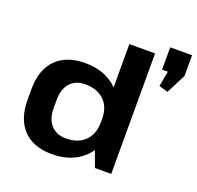

<svg xmlns="http://www.w3.org/2000/svg" viewBox="-139 -951 1134 1108"><g transform="rotate(20 428.0 -396.5)"><path d="M290 10Q176 10 114 -54.5Q52 -119 52 -237V-303Q52 -421 115 -485.5Q178 -550 294 -550Q374 -550 434 -518.5Q494 -487 527.5 -429Q561 -371 561 -292V-251Q561 -172 527 -113.5Q493 -55 432.5 -22.5Q372 10 290 10ZM335 -103Q410 -103 452 -145Q494 -187 494 -260V-281Q494 -353 451.5 -394Q409 -435 335 -435Q277 -435 243.5 -398Q210 -361 210 -295V-242Q210 -177 243.5 -140Q277 -103 335 -103ZM494 -158V-740H652V0H552ZM856 -803V-676L795 -556L740 -572L775 -760L815 -666H722V-803Z"/></g></svg>

Font: Pathway Extreme
Style: Bold
Weight: 700
Designer: Eduardo Rodriguez Tunni
Foundry: Eduardo Rodriguez Tunni
Version: Version 1.001;gftools[0.9.26]